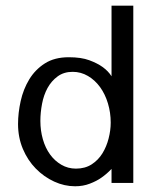

<svg xmlns="http://www.w3.org/2000/svg" viewBox="-20 -648 554 680"><path d="M375 0V-49.8Q358.4 -32.2 338.9 -18.6Q322.3 -6.8 298.3 2.4Q274.4 11.7 246.1 11.7Q208 11.7 171.9 -4.9Q135.7 -21.5 106.9 -50.8Q78.1 -80.1 61 -120.6Q43.9 -161.1 43.9 -209Q43.9 -248 53.2 -290Q62.5 -332 83.5 -366.7Q104.5 -401.4 138.7 -423.3Q172.9 -445.3 223.6 -445.3Q267.6 -445.3 296.4 -434.6Q325.2 -423.8 342.8 -411.1Q363.3 -396.5 375 -377.9V-627.9H452.1V0ZM372.1 -213.9Q372.1 -249 362.3 -281.7Q352.5 -314.5 334.5 -339.4Q316.4 -364.3 291.5 -378.9Q266.6 -393.6 237.3 -393.6Q206.1 -393.6 184.1 -377.4Q162.1 -361.3 148.4 -336.4Q134.8 -311.5 128.9 -280.3Q123 -249 123 -219.7Q123 -185.5 131.8 -154.8Q140.6 -124 157.2 -101.1Q173.8 -78.1 197.3 -64.5Q220.7 -50.8 249 -50.8Q281.2 -50.8 304.7 -65.9Q328.1 -81.1 342.8 -105Q357.4 -128.9 364.7 -157.7Q372.1 -186.5 372.1 -213.9Z"/></svg>

Font: Padauk GrcRegTest
Style: Regular
Weight: 500
Designer: Debbi Hosken
Foundry: SIL
Version: Version 2.0